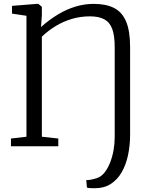

<svg xmlns="http://www.w3.org/2000/svg" viewBox="-20 -774 784 1016"><path d="M440 218.5 436.5 178.5Q443.5 180 459.5 177Q475.5 174 493 168.5Q515.5 161 532.8 139.5Q550 118 562.2 87.2Q574.5 56.5 580.8 21.2Q587 -14 587 -49.5V-524.5Q587 -585 574 -620.5Q561 -656 532 -671.8Q503 -687.5 456 -687.5Q406.5 -687.5 361.2 -674.2Q316 -661 275.8 -636.8Q235.5 -612.5 201.5 -580V-50.5L288.5 -41V0H38V-41L120 -50.5V-690.5L43.5 -702V-743L175 -753.5H183L201.5 -738V-693.5L197 -631Q241 -670 286.2 -697.2Q331.5 -724.5 379 -739Q426.5 -753.5 476 -753.5Q540 -753.5 582.8 -732.2Q625.5 -711 647 -660.8Q668.5 -610.5 668.5 -524.5V-63Q668.5 -4.5 657.5 47Q646.5 98.5 623.8 137.8Q601 177 566 199.5Q531 222 482.5 222Q471.5 222 458 221.5Q444.5 221 440 218.5Z"/></svg>

Font: Merriweather 28pt Light
Style: Regular
Weight: 300
Version: Version 2.100